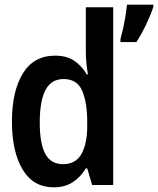

<svg xmlns="http://www.w3.org/2000/svg" viewBox="-20 -791 676 821"><path d="M495 -623Q500 -641 506 -668Q512 -695 516.5 -723Q521 -751 523 -771H636V-763Q626 -731 606 -688.5Q586 -646 563 -611H495ZM210 10Q122 10 76.5 -66.5Q31 -143 31 -271Q31 -400 77.5 -476.5Q124 -553 216 -553Q265 -553 297 -531.5Q329 -510 351 -473H356Q347 -523 347 -570V-760H464V0H374L353 -71H347Q324 -33 290.5 -11.5Q257 10 210 10ZM250 -89Q304 -89 328.5 -133Q353 -177 353 -253V-271Q353 -352 331.5 -402.5Q310 -453 252 -453Q199 -453 174.5 -406Q150 -359 150 -268Q150 -176 174 -132.5Q198 -89 250 -89Z"/></svg>

Font: Noto Sans Mono SemiCondensed SemiBold
Style: Regular
Weight: 600
Width: 4
Designer: Monotype Design Team
Foundry: Monotype Imaging Inc.
Version: Version 2.014; ttfautohint (v1.8.4.7-5d5b)